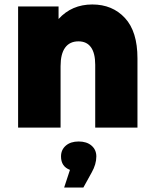

<svg xmlns="http://www.w3.org/2000/svg" viewBox="-20 -571 691 859"><path d="M61 -542H242V-486Q301 -551 393 -551Q483 -551 539 -490.5Q595 -430 595 -310V0H406V-281Q406 -333 387 -359.5Q368 -386 331 -386Q292 -386 271.5 -358Q251 -330 251 -275V0H61ZM293 189Q253 174 253 129Q253 99 274.5 80.5Q296 62 332 62Q368 62 389.5 80.5Q411 99 411 129Q411 164 390 201L353 268H267Z"/></svg>

Font: Chess Sans ExtraBold
Style: Regular
Weight: 800
Designer: Wolf Bōese
Foundry: Wolf Bōese
Version: Version 7.223